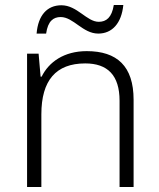

<svg xmlns="http://www.w3.org/2000/svg" viewBox="-20 -746 636 766"><path d="M126 -612H164C171 -662 193 -678 222 -678C273 -678 310 -612 372 -612C428 -612 465 -654 472 -726H434C426 -676 404 -659 374 -659C326 -659 288 -725 225 -725C168 -725 132 -685 126 -612ZM326 -542C236 -542 175 -499 146 -440H142L134 -532H88V0H145V-290C145 -425 203 -493 320 -493C409 -493 457 -446 457 -344V0H513V-348C513 -482 447 -542 326 -542Z"/></svg>

Font: Noto Sans Kannada Light
Style: Regular
Weight: 300
Designer: Jelle Bosma - Monotype Design Team
Foundry: Monotype Imaging Inc.
Version: Version 2.005